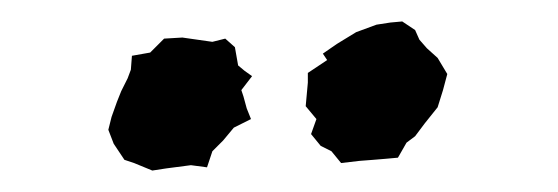

<svg xmlns="http://www.w3.org/2000/svg" viewBox="-20 -753 520 179"><path d="M122 -594 105 -601 96 -604 86 -619 81 -632 84 -644 89 -658 93 -668 99 -680 102 -688 103 -701 120 -704 133 -717 150 -718 178 -714 190 -717 199 -709 202 -692 208 -687 215 -682 205 -669 207 -663 210 -652 214 -642 198 -634 188 -622 178 -612 173 -597 158 -599 135 -596ZM298 -601 289 -612 279 -617 270 -628 275 -642 265 -654 266 -665 267 -676V-685L285 -697L281 -703L294 -712L312 -723L331 -730L344 -732L355 -733L367 -725L371 -716L378 -708L388 -699L397 -684L393 -669L388 -653L376 -638L367 -626L359 -620L351 -606L340 -605L328 -604L315 -603Z"/></svg>

Font: Winky Rough
Style: Italic
Weight: 400
Italic angle: -8.97852°
Designer: Simon Atzbach
Foundry: typofactur
Version: Version 1.206